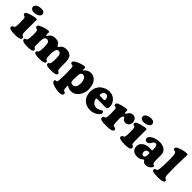

<svg xmlns="http://www.w3.org/2000/svg" viewBox="267 -2089 3666 3666"><g transform="rotate(45 2100.5 -256.0)"><path d="M43 -612.8Q43 -640.6 66.7 -661.1Q90.3 -681.6 122.6 -690.4Q154.8 -699.2 189.5 -699.2Q229.5 -699.2 252.7 -681.2Q275.9 -663.1 275.9 -634.8Q275.9 -594.7 231.9 -569.3Q188 -543.9 128.4 -543.9Q91.8 -543.9 67.4 -562.5Q43 -581.1 43 -612.8ZM85.4 -208V-237.8Q85.4 -293 82 -322.3Q78.6 -351.6 68.4 -359.9Q61 -365.2 48.1 -368.7Q35.2 -372.1 32.2 -374Q17.6 -383.3 17.6 -399.4Q17.6 -418.9 29.3 -429.9Q41 -440.9 76.2 -455.6Q110.8 -470.2 165 -482.7Q219.2 -495.1 247.6 -495.1Q260.7 -495.1 265.9 -490.2Q271 -485.4 271 -472.2Q271 -464.8 270.3 -411.9Q269.5 -358.9 269.5 -282.2V-210.4Q269.5 -131.8 274.4 -111.3Q277.8 -92.3 291 -84.5Q295.4 -81.5 303.7 -78.4Q312 -75.2 316.4 -72.3Q328.6 -62.5 328.6 -42Q328.6 -12.7 290.3 0.2Q252 13.2 174.8 13.2Q95.7 13.2 56.6 1Q17.6 -11.2 17.6 -40Q17.6 -59.6 29.3 -68.4Q33.7 -72.3 44.2 -76.7Q54.7 -81.1 57.1 -82.5Q72.8 -91.3 77.1 -105.5Q85.4 -133.8 85.4 -208Z M426.8 -230V-267.6Q426.8 -309.6 422.9 -327.4Q418.9 -345.2 408.2 -353Q400.9 -358.4 388.2 -362.5Q375.5 -366.7 371.1 -369.1Q356 -377.4 356 -395Q356 -409.2 362.8 -418.9Q369.6 -428.7 390.1 -439.5Q429.2 -459.5 481.9 -477.3Q534.7 -495.1 576.7 -495.1Q591.3 -495.1 598.1 -490.7Q605 -486.3 605 -474.1Q605 -466.3 604.5 -449Q604 -431.6 604 -420.9Q604 -397.5 616.2 -397.5Q621.1 -397.5 625 -401.9Q628.9 -406.2 636.2 -418Q658.7 -455.1 691.2 -472.2Q723.6 -489.3 773.4 -489.3Q809.6 -489.3 834.5 -481Q859.4 -472.7 870.4 -462.4Q881.3 -452.1 891.1 -435.5Q897.9 -423.3 901.1 -418.2Q904.3 -413.1 909.4 -408.7Q914.6 -404.3 919.9 -404.3Q927.7 -404.3 940.4 -423.3Q982.9 -489.3 1074.2 -489.3Q1118.2 -489.3 1150.6 -474.6Q1183.1 -460 1200.7 -436.5Q1222.2 -406.7 1228.8 -366.2Q1235.4 -325.7 1235.4 -217.8Q1235.4 -139.6 1240.7 -108.9Q1244.1 -88.9 1253.9 -80.6Q1258.3 -76.7 1267.3 -72.5Q1276.4 -68.4 1277.8 -67.4Q1290.5 -59.1 1290.5 -42.5Q1290.5 7.8 1152.8 7.8Q1113.3 7.8 1088.4 6.1Q1063.5 4.4 1043.9 -0.7Q1024.4 -5.9 1015.9 -15.1Q1007.3 -24.4 1007.3 -39.1Q1007.3 -58.1 1016.6 -64.5Q1018.6 -65.4 1022.5 -67.4Q1026.4 -69.3 1030 -71.5Q1033.7 -73.7 1036.6 -76.7Q1044.9 -84 1049.3 -105Q1056.2 -134.8 1056.2 -226.1Q1056.2 -299.3 1040 -330.6Q1023.9 -361.8 985.8 -361.8Q951.7 -361.8 935.3 -321.5Q918.9 -281.2 918.9 -217.8Q918.9 -142.6 924.8 -108.9Q928.2 -88.9 938 -80.6Q942.4 -76.7 951.4 -72.5Q960.4 -68.4 961.9 -67.4Q973.6 -60.1 973.6 -42.5Q973.6 7.8 836.9 7.8Q797.4 7.8 772.5 6.1Q747.6 4.4 728 -0.7Q708.5 -5.9 700 -15.1Q691.4 -24.4 691.4 -39.1Q691.4 -58.6 700.7 -64.5Q702.6 -65.4 706.5 -67.4Q710.4 -69.3 714.1 -71.5Q717.8 -73.7 720.7 -76.7Q729 -84.5 732.9 -105Q741.2 -141.1 741.2 -226.1Q741.2 -298.8 725.8 -330.3Q710.4 -361.8 674.8 -361.8Q636.2 -361.8 620.6 -329.6Q605 -297.4 605 -229Q605 -208 604.5 -177.2Q604 -146.5 604 -129.2Q604 -111.8 605 -103.5Q606.9 -87.4 618.2 -80.6Q632.8 -71.3 639.2 -65.4Q648.4 -58.1 648.4 -44.9Q648.4 -14.6 613.5 -3.7Q578.6 7.3 500 7.3Q432.6 7.3 395.3 -6.3Q357.9 -20 357.9 -45.4Q357.9 -62 367.2 -67.9Q371.1 -70.8 380.9 -74.5Q390.6 -78.1 395 -81.1Q411.1 -91.3 417 -114.3Q426.8 -153.3 426.8 -230Z M1394.5 -119.1V-170.4Q1394.5 -273.4 1389.9 -308.3Q1385.3 -343.3 1371.1 -348.6Q1362.8 -352.1 1352.1 -352.5Q1341.3 -353 1335 -355.5Q1315.9 -362.3 1315.9 -385.7Q1315.9 -408.7 1338.4 -425.8Q1372.1 -453.1 1441.9 -478.3Q1511.7 -503.4 1546.9 -503.4Q1572.3 -503.4 1572.3 -480V-451.2Q1572.3 -440.4 1574.2 -433.3Q1576.2 -426.3 1581.1 -426.8Q1583.5 -426.8 1585.9 -429Q1588.4 -431.2 1593.5 -437.5Q1598.6 -443.8 1602.5 -448.2Q1622.1 -471.7 1655 -486.1Q1688 -500.5 1722.7 -500.5Q1783.2 -500.5 1826.9 -465.1Q1870.6 -429.7 1891.6 -372.6Q1912.6 -315.4 1912.6 -244.6Q1912.6 -179.2 1885.3 -118.7Q1857.9 -58.1 1809.3 -19.5Q1760.7 19 1705.1 19Q1642.1 19 1605 -5.4Q1589.8 -15.6 1585 -15.6Q1578.6 -15.6 1578.6 11.2Q1578.6 66.9 1585 84.5Q1590.3 99.1 1606.4 107.9Q1610.4 110.4 1629.9 120.6Q1645 127 1645 146.5Q1645 169.4 1621.6 182.9Q1598.1 196.3 1563 196.3Q1482.4 196.3 1421.4 176.8Q1371.6 162.6 1348.6 146.2Q1325.7 129.9 1325.7 108.4Q1325.7 84.5 1341.3 79.1Q1346.7 77.6 1355.2 78.6Q1363.8 79.6 1368.2 77.6Q1382.8 72.8 1387.2 42Q1394.5 -19.5 1394.5 -119.1ZM1635.7 -88.9Q1679.2 -88.9 1701.9 -123.3Q1724.6 -157.7 1724.6 -219.7Q1724.6 -287.6 1701.7 -329.1Q1678.7 -370.6 1636.2 -370.6Q1607.9 -370.6 1592.3 -348.6Q1576.7 -326.7 1576.2 -285.6L1573.2 -158.2Q1572.8 -119.6 1586.7 -104.2Q1600.6 -88.9 1635.7 -88.9Z M2228 -500.5Q2272.5 -500.5 2311.8 -482.4Q2351.1 -464.4 2377.4 -435.8Q2403.8 -407.2 2418.9 -372.1Q2434.1 -336.9 2434.1 -302.7Q2434.1 -286.1 2429.2 -269Q2424.3 -252 2420.4 -245.1Q2415.5 -237.8 2407 -234.9Q2398.4 -231.9 2375 -231.9L2164.6 -232.9Q2148.9 -232.9 2142.6 -229Q2136.2 -225.1 2136.2 -215.8Q2136.2 -203.1 2140.6 -190.4Q2153.8 -152.3 2185.3 -126Q2216.8 -99.6 2260.3 -99.6Q2283.7 -99.6 2306.6 -106.9Q2329.6 -114.3 2343.3 -123.3Q2356.9 -132.3 2369.4 -139.6Q2381.8 -147 2387.2 -147Q2399.4 -147 2408.9 -135.3Q2418.5 -123.5 2418.5 -105.5Q2418.5 -88.9 2401.1 -67.9Q2383.8 -46.9 2356.2 -28.1Q2328.6 -9.3 2289.1 3.7Q2249.5 16.6 2209.5 16.6Q2098.1 16.6 2029.8 -52.7Q1961.4 -122.1 1961.4 -237.8Q1961.4 -298.8 1983.9 -349.6Q2006.3 -400.4 2043.9 -432.6Q2081.5 -464.8 2129.2 -482.7Q2176.8 -500.5 2228 -500.5ZM2247.1 -309.6Q2261.7 -309.6 2269.8 -315.7Q2277.8 -321.8 2277.8 -333Q2277.8 -370.6 2259.8 -395.3Q2241.7 -419.9 2210 -419.9Q2161.6 -419.9 2141.6 -365.7Q2135.7 -347.2 2135.7 -324.2Q2135.7 -315.9 2143.6 -313.2Q2151.4 -310.5 2168.5 -310.5Z M2538.6 -206.1V-246.1Q2538.6 -310.5 2535.2 -335.2Q2531.7 -359.9 2520.5 -366.7Q2513.7 -371.1 2500 -373Q2486.3 -375 2481.9 -377.4Q2470.2 -383.3 2470.2 -404.3Q2470.2 -423.3 2478.3 -432.9Q2486.3 -442.4 2504.9 -449.7Q2561.5 -474.1 2618.7 -485.4Q2675.8 -496.6 2698.7 -496.6Q2714.8 -496.6 2716.8 -472.2Q2717.8 -448.7 2717.8 -431.2Q2717.8 -419.4 2721.4 -413.8Q2725.1 -408.2 2729.5 -408.2Q2737.8 -408.2 2754.4 -437.5Q2772.5 -468.3 2794.9 -485.6Q2817.4 -502.9 2852.1 -502.9Q2899.9 -502.9 2927.7 -471.7Q2955.6 -440.4 2955.6 -393.6Q2955.6 -350.6 2929 -319.3Q2902.3 -288.1 2863.3 -288.1Q2837.9 -288.1 2820.3 -294.9Q2802.7 -301.8 2794.9 -311.3Q2787.1 -320.8 2782.7 -330.3Q2778.3 -339.8 2774.4 -346.7Q2770.5 -353.5 2765.1 -353.5Q2752.4 -353.5 2745.6 -346.2Q2721.2 -317.9 2721.2 -272Q2721.2 -156.7 2730 -115.7Q2735.4 -93.8 2751 -88.4Q2756.3 -86.4 2772.7 -83.7Q2789.1 -81.1 2795.9 -77.6Q2811.5 -69.3 2811.5 -45.9Q2811.5 9.8 2639.6 9.8Q2595.2 9.8 2568.4 8.1Q2541.5 6.3 2516.8 1.2Q2492.2 -3.9 2481.2 -14.6Q2470.2 -25.4 2470.2 -43Q2470.2 -67.4 2482.4 -75.7Q2489.3 -80.6 2500.2 -84Q2511.2 -87.4 2516.1 -90.3Q2528.3 -96.2 2531.7 -117.7Q2538.6 -149.4 2538.6 -206.1Z M3006.8 -612.8Q3006.8 -640.6 3030.5 -661.1Q3054.2 -681.6 3086.4 -690.4Q3118.7 -699.2 3153.3 -699.2Q3193.4 -699.2 3216.6 -681.2Q3239.7 -663.1 3239.7 -634.8Q3239.7 -594.7 3195.8 -569.3Q3151.9 -543.9 3092.3 -543.9Q3055.7 -543.9 3031.2 -562.5Q3006.8 -581.1 3006.8 -612.8ZM3049.3 -208V-237.8Q3049.3 -293 3045.9 -322.3Q3042.5 -351.6 3032.2 -359.9Q3024.9 -365.2 3012 -368.7Q2999 -372.1 2996.1 -374Q2981.4 -383.3 2981.4 -399.4Q2981.4 -418.9 2993.2 -429.9Q3004.9 -440.9 3040 -455.6Q3074.7 -470.2 3128.9 -482.7Q3183.1 -495.1 3211.4 -495.1Q3224.6 -495.1 3229.7 -490.2Q3234.9 -485.4 3234.9 -472.2Q3234.9 -464.8 3234.1 -411.9Q3233.4 -358.9 3233.4 -282.2V-210.4Q3233.4 -131.8 3238.3 -111.3Q3241.7 -92.3 3254.9 -84.5Q3259.3 -81.5 3267.6 -78.4Q3275.9 -75.2 3280.3 -72.3Q3292.5 -62.5 3292.5 -42Q3292.5 -12.7 3254.2 0.2Q3215.8 13.2 3138.7 13.2Q3059.6 13.2 3020.5 1Q2981.4 -11.2 2981.4 -40Q2981.4 -59.6 2993.2 -68.4Q2997.6 -72.3 3008.1 -76.7Q3018.6 -81.1 3021 -82.5Q3036.6 -91.3 3041 -105.5Q3049.3 -133.8 3049.3 -208Z M3353.5 -367.2Q3353.5 -402.3 3379.9 -426.8Q3413.1 -459 3470.5 -477.8Q3527.8 -496.6 3580.1 -496.6Q3620.1 -496.6 3654.3 -487.5Q3688.5 -478.5 3716.3 -460.2Q3744.1 -441.9 3760 -411.1Q3775.9 -380.4 3775.9 -339.8V-219.7Q3775.9 -157.7 3783.7 -132.3Q3791.5 -106.9 3807.1 -105Q3810.5 -104.5 3816.2 -104.5Q3821.8 -104.5 3823.7 -104.5Q3833 -103.5 3833 -91.3Q3833 -54.7 3793 -23.4Q3752.9 7.8 3700.2 7.8Q3671.4 7.8 3655 -0.2Q3638.7 -8.3 3622.6 -32.7Q3615.7 -43.9 3608.9 -43.9Q3600.6 -43.9 3580.6 -25.4Q3541 9.8 3471.7 9.8Q3404.3 9.8 3363.5 -25.9Q3322.8 -61.5 3322.8 -124Q3322.8 -194.8 3382.8 -237.3Q3442.9 -279.8 3533.7 -279.8Q3544.9 -279.8 3563.5 -278.3Q3582 -276.9 3585.4 -276.9Q3591.8 -276.9 3593.8 -280.5Q3595.7 -284.2 3595.7 -295.9V-312Q3595.7 -369.1 3583.5 -396Q3571.3 -422.9 3542.5 -422.9Q3520 -422.9 3502 -402.3Q3499 -398.9 3486.1 -376.7Q3473.1 -354.5 3466.3 -347.2Q3437.5 -317.4 3405.3 -317.4Q3383.3 -317.4 3368.4 -330.6Q3353.5 -343.8 3353.5 -367.2ZM3595.7 -170.4V-188Q3595.7 -203.1 3588.9 -208.5Q3581.1 -214.8 3567.4 -214.8Q3536.6 -214.8 3516.6 -196.5Q3496.6 -178.2 3496.6 -147.9Q3496.6 -119.1 3509.3 -101.3Q3522 -83.5 3546.4 -83.5Q3595.7 -83.5 3595.7 -170.4Z M3951.7 -295.4V-418.5Q3951.7 -494.6 3944.6 -528.6Q3937.5 -562.5 3918.9 -571.3Q3912.1 -574.2 3906 -575.4Q3899.9 -576.7 3894 -577.1Q3888.2 -577.6 3885.3 -578.1Q3863.8 -584.5 3863.8 -606.9Q3863.8 -623 3870.8 -633.1Q3877.9 -643.1 3894.5 -652.8Q3934.1 -676.8 3996.8 -692.4Q4059.6 -708 4102.1 -708Q4116.2 -708 4122.8 -703.1Q4129.4 -698.2 4129.4 -684.6Q4129.4 -663.1 4125.5 -575.7Q4121.6 -488.3 4121.6 -425.8V-301.8Q4121.6 -136.2 4134.3 -101.1Q4139.2 -85.9 4152.3 -79.6Q4154.3 -78.6 4163.3 -75.2Q4172.4 -71.8 4176.3 -69.3Q4186.5 -62.5 4186.5 -46.4Q4186.5 -20 4152.3 -6.3Q4118.2 7.3 4037.1 7.3Q3946.8 7.3 3908.2 -2.7Q3869.6 -12.7 3869.6 -39.6Q3869.6 -61.5 3887.2 -68.8Q3891.6 -70.8 3900.9 -73.2Q3910.2 -75.7 3913.6 -77.1Q3930.7 -84 3935.5 -101.6Q3951.7 -160.2 3951.7 -295.4Z"/></g></svg>

Font: Cooper* ExtraBold
Style: Regular
Weight: 800
Designer: Owen Earl
Foundry: indestructible type*
Version: Version 0.001